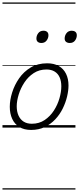

<svg xmlns="http://www.w3.org/2000/svg" viewBox="-20 -1030 640 1550"><path d="M231 19Q175 19 136.5 -4.5Q98 -28 78.5 -70.5Q59 -113 59 -168Q59 -222 78 -283Q97 -344 134.5 -398Q172 -452 228.5 -485.5Q285 -519 361 -519Q416 -519 454.5 -497Q493 -475 513 -434.5Q533 -394 533 -340Q533 -299 521.5 -250.5Q510 -202 486.5 -154Q463 -106 426.5 -67Q390 -28 341.5 -4.5Q293 19 231 19ZM237 -31Q296 -31 340.5 -61Q385 -91 415 -137.5Q445 -184 460 -236.5Q475 -289 475 -333Q475 -375 461.5 -405.5Q448 -436 421 -452.5Q394 -469 355 -469Q297 -469 252.5 -440Q208 -411 177.5 -365Q147 -319 131 -267Q115 -215 115 -172Q115 -129 129.5 -97Q144 -65 171 -48Q198 -31 237 -31ZM314 -683Q296 -683 285 -692Q274 -701 274 -719Q274 -743 289 -762.5Q304 -782 331 -782Q349 -782 360 -773Q371 -764 371 -745Q371 -722 356 -702.5Q341 -683 314 -683ZM543 -683Q525 -683 513.5 -692Q502 -701 502 -719Q502 -743 517 -762.5Q532 -782 560 -782Q577 -782 588.5 -773Q600 -764 600 -745Q600 -722 585.5 -702.5Q571 -683 543 -683ZM0 490H589V500H0ZM0 -20H589V0H0ZM0 -505H589V-500H0ZM0 -1010H589V-1000H0Z"/></svg>

Font: Playwrite US Trad Guides
Style: Regular
Weight: 400
Designer: Veronika Burian, José Scaglione
Foundry: TypeTogether
Version: Version 1.003